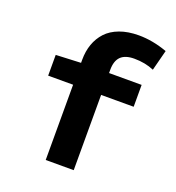

<svg xmlns="http://www.w3.org/2000/svg" viewBox="-133 -841 866 947"><g transform="rotate(20 300.0 -367.5)"><path d="M212.9 0V-395H82V-503.9L212.9 -509.8V-525.9Q212.9 -570.8 226.1 -608.2Q239.3 -645.5 265.6 -674.1Q292 -702.6 335.2 -718.8Q378.4 -734.9 435.1 -734.9Q507.8 -734.9 585 -707L557.1 -599.1Q510.3 -619.1 453.1 -619.1Q405.8 -619.1 382.8 -596.4Q359.9 -573.7 359.9 -526.9V-509.8H530.8V-395H359.9V0Z"/></g></svg>

Font: Office Code Pro D Bold
Style: Regular
Weight: 700
Designer: Nathan Rutzky & Paul D. Hunt
Foundry: Adobe Systems Incorporated
Version: Version 1.004;PS 001.004;hotconv 1.0.70;makeotf.lib2.5.58329